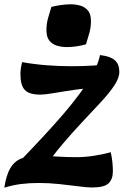

<svg xmlns="http://www.w3.org/2000/svg" viewBox="-40 -860 575 893"><path d="M137 -135Q181 -135 224 -132Q267 -129 315 -129Q353 -129 394 -135Q435 -141 475 -152Q480 -131 482.5 -107.5Q485 -84 485 -63Q485 -27 465 -7.5Q445 12 388 12Q365 12 324 6.5Q283 1 234.5 -4Q186 -9 140 -9Q96 -9 57 -4Q18 1 -20 13Q-11 -46 8 -78Q27 -110 58.5 -122.5Q90 -135 137 -135ZM63 -571Q119 -561 177 -556.5Q235 -552 293 -552Q342 -552 392.5 -555Q443 -558 492 -564Q497 -554 499 -538.5Q501 -523 501 -512L437 -452Q377 -452 319.5 -444Q262 -436 216.5 -428Q171 -420 146 -420Q96 -420 75.5 -441.5Q55 -463 55 -515Q55 -541 63 -571ZM12 -69Q124 -183 213.5 -282.5Q303 -382 358.5 -463.5Q414 -545 425 -604Q474 -598 494.5 -579.5Q515 -561 515 -526Q515 -498 492 -463Q469 -428 430 -386Q391 -344 344 -294Q297 -244 249 -187.5Q201 -131 159 -67ZM360 -654Q340 -648 316.5 -644.5Q293 -641 270 -641Q247 -641 225 -647.5Q203 -654 189.5 -671Q176 -688 176 -720Q176 -748 183 -774Q190 -800 199 -828Q219 -833 243 -836.5Q267 -840 289 -840Q313 -840 334.5 -833.5Q356 -827 369.5 -810.5Q383 -794 383 -762Q383 -734 376 -708Q369 -682 360 -654Z"/></svg>

Font: Merienda Black
Style: Regular
Weight: 900
Designer: Eduardo Rodriguez Tunni
Foundry: Eduardo Rodriguez Tunni
Version: Version 2.001